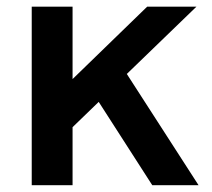

<svg xmlns="http://www.w3.org/2000/svg" viewBox="-20 -547 626 567"><path d="M73.7 0V-527.3H194.3V-313.5L414.6 -527.3H560.1L354.5 -328.6L566.4 0H429.7L271.5 -246.1L194.3 -171.4V0Z"/></svg>

Font: Schibsted Grotesk SemiBold
Style: Regular
Weight: 600
Designer: Bakken & Baeck AS, Henrik Kongsvoll
Foundry: Schibsted ASA
Version: Version 1.100;gftools[0.9.25]